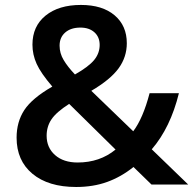

<svg xmlns="http://www.w3.org/2000/svg" viewBox="-20 -744 780 774"><path d="M220.2 -560.1Q220.2 -529.3 236.6 -502Q252.9 -474.6 282.2 -443.8Q337.4 -475.1 359.6 -502.2Q381.8 -529.3 381.8 -563Q381.8 -594.7 360.6 -613.8Q339.4 -632.8 304.2 -632.8Q265.6 -632.8 242.9 -613Q220.2 -593.3 220.2 -560.1ZM293 -88.9Q382.3 -88.9 445.8 -141.1L258.8 -325.2Q207 -292 187.5 -262.9Q168 -233.9 168 -196.8Q168 -148.9 201.9 -118.9Q235.8 -88.9 293 -88.9ZM46.9 -189Q46.9 -252.9 78.1 -300.5Q109.4 -348.1 190.9 -395Q144.5 -449.2 127.7 -486.6Q110.8 -523.9 110.8 -564Q110.8 -638.2 163.8 -681.2Q216.8 -724.1 306.2 -724.1Q392.6 -724.1 441.9 -682.4Q491.2 -640.6 491.2 -569.8Q491.2 -514.2 458.3 -468.8Q425.3 -423.3 348.1 -377.9L517.1 -214.8Q556.6 -267.1 583 -368.2H701.2Q667 -229.5 591.8 -142.1L738.8 0H590.8L518.1 -70.8Q468.3 -30.8 411.9 -10.5Q355.5 9.8 287.1 9.8Q174.8 9.8 110.8 -43.5Q46.9 -96.7 46.9 -189Z"/></svg>

Font: f1_31487          
Style: Regular
Weight: 600
Foundry: Ascender Corporation
Version: Version 1.10